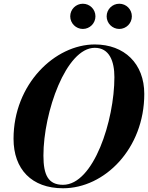

<svg xmlns="http://www.w3.org/2000/svg" viewBox="-20 -998 792 1028"><path d="M551 -910.5C551 -873.5 581.5 -843 618.5 -843C656 -843 686 -873.5 686 -910.5C686 -948 656 -978 618.5 -978C581.5 -978 551 -948 551 -910.5ZM356 -910.5C356 -873.5 386.5 -843 423.5 -843C461 -843 491 -873.5 491 -910.5C491 -948 461 -978 423.5 -978C386.5 -978 356 -948 356 -910.5ZM317.5 10C540 10 752.5 -202 752.5 -495C752.5 -658 645.5 -760 487.5 -760C274.5 -760 52.5 -548 52.5 -255C52.5 -92 149.5 10 317.5 10ZM487.5 -742C566 -742 592.5 -669.5 592.5 -585C592.5 -353 481.5 -8.5 317.5 -8.5C238.5 -8.5 212.5 -60.5 212.5 -165C212.5 -397 333.5 -742 487.5 -742Z"/></svg>

Font: Bodoni* 11pt
Style: Bold Italic
Weight: 700
Italic angle: -13°
Version: Version 2.3